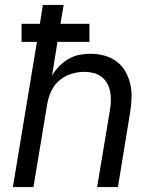

<svg xmlns="http://www.w3.org/2000/svg" viewBox="-20 -755 640 775"><path d="M32 0 129 -586H67V-659H141L153 -735H237L224 -659H341V-586H212L190 -450Q202 -470 219 -487.5Q236 -505 256.5 -517Q277 -529 300 -533.5Q323 -538 345 -538Q374 -538 401.5 -530.5Q429 -523 451 -506.5Q473 -490 486.5 -466Q500 -442 506 -415Q512 -388 511 -358.5Q510 -329 505 -300L456 0H372L424 -312Q427 -331 427.5 -350Q428 -369 424.5 -386.5Q421 -404 412 -419.5Q403 -435 389 -445.5Q375 -456 357 -460.5Q339 -465 320 -465Q303 -465 285.5 -461.5Q268 -458 251.5 -450.5Q235 -443 220.5 -431Q206 -419 196 -403.5Q186 -388 180 -371Q174 -354 171 -337L115 0Z"/></svg>

Font: Iosevka Curly Extended
Style: Italic
Weight: 400
Width: 7
Italic angle: -9°
Monospace: yes
Designer: Belleve Invis
Foundry: Belleve Invis
Version: Version 11.1.0; ttfautohint (v1.8.3)